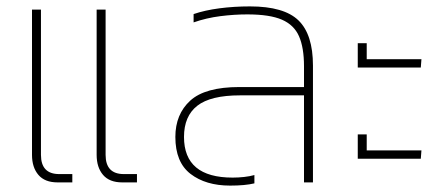

<svg xmlns="http://www.w3.org/2000/svg" viewBox="-20 -570 1397 600"><path d="M362 0Q322 0 302 -23.5Q282 -47 282 -86V-540H310V-86Q310 -26 367 -26H408V0ZM160 0Q120 0 100 -23.5Q80 -47 80 -86V-540H108V-86Q108 -26 165 -26H206V0Z M699 10Q623 10 575.5 -26.5Q528 -63 528 -142Q528 -213 574.5 -255.5Q621 -298 728 -298H930V-363Q930 -421 914.5 -456.5Q899 -492 861 -508.5Q823 -525 753 -525Q712 -525 668.5 -519.5Q625 -514 585 -500V-526Q620 -538 665.5 -544Q711 -550 761 -550Q868 -550 913 -506Q958 -462 958 -365V0H930V-272H730Q638 -272 596.5 -239.5Q555 -207 555 -142Q555 -15 707 -15Q725 -15 743 -17Q761 -19 775 -23V3Q746 10 699 10Z M1098 -359V-435H1126V-385H1297L1295 -359ZM1098 -74V-150H1126V-100H1297L1295 -74Z"/></svg>

Font: Kanit Thin
Style: Regular
Weight: 250
Designer: Katatrad Team
Foundry: CadsonDemak
Version: Version 2.000; ttfautohint (v1.8.3)